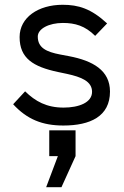

<svg xmlns="http://www.w3.org/2000/svg" viewBox="-20 -505 520 803"><path d="M245 20C357 20 440 -18 440 -122C440 -211 368 -251 269 -270L232 -277C174 -288 138 -305 138 -352C138 -385 185 -409 243 -409C294 -409 336 -397 378 -355L428 -407C361 -469 308 -485 242 -485C140 -485 62 -432 62 -350C62 -261 119 -226 222 -204L260 -196C320 -183 365 -165 365 -121C365 -76 310 -55 246 -55C175 -55 128 -81 85 -123L35 -69C93 -6 157 20 245 20ZM173 278H237L296 148V40H186V148H222Z"/></svg>

Font: Kreadon Medium
Style: Regular
Weight: 500
Designer: kohakuno
Foundry: StudioGnu
Version: Version 1.000;Glyphs 3.1.2 (3151)